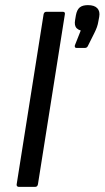

<svg xmlns="http://www.w3.org/2000/svg" viewBox="-20 -729 408 749"><path d="M53 0Q49 0 46.5 -3Q44 -6 45 -10L150 -673Q152 -683 161 -683H225Q230 -683 232 -680.5Q234 -678 233 -673L128 -10Q126 0 117 0ZM278 -542Q274 -542 272.5 -545Q271 -548 272 -552L295 -610Q285 -613 279.5 -618.5Q274 -624 272.5 -632Q271 -640 273 -651L276 -669Q280 -691 291 -700Q302 -709 323 -709Q348 -709 359.5 -697Q371 -685 367 -663L364 -647Q362 -634 358 -623Q354 -612 348 -600L324 -552Q322 -547 319 -544.5Q316 -542 311 -542Z"/></svg>

Font: Sofia Sans Hairline
Style: Italic
Weight: 1
Italic angle: -9°
Designer: Botio Nikoltchev, Ani Petrova
Foundry: lettersoup
Version: Version 4.102